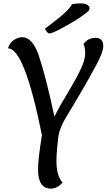

<svg xmlns="http://www.w3.org/2000/svg" viewBox="-20 -1109 631 1136"><path d="M474 -849Q500 -885 545.5 -885Q591 -885 591 -837Q591 -800 547.5 -720.5Q504 -641 486.5 -610Q469 -579 423 -502Q377 -425 370 -414Q335 -355 326 -306Q314 -210 314 -155Q314 -69 350 -29Q319 7 281 7Q243 7 224 -21.5Q205 -50 205 -108Q205 -166 228 -309Q125 -823 27 -823Q38 -857 63 -873Q88 -889 111 -889Q171 -889 208 -785Q251 -658 302 -419Q330 -476 381 -560.5Q432 -645 458 -700.5Q484 -756 484 -793Q484 -830 474 -849ZM273 -911Q260 -911 246 -939Q326 -999 359.5 -1029.5Q393 -1060 406 -1084Q430 -1089 456.5 -1089Q483 -1089 496.5 -1080.5Q510 -1072 510 -1061.5Q510 -1051 503.5 -1044Q497 -1037 458.5 -1009.5Q420 -982 354 -946.5Q288 -911 273 -911Z"/></svg>

Font: Paprika
Style: Regular
Weight: 400
Designer: Eduardo Rodriguez Tunni
Foundry: Eduardo Rodriguez Tunni
Version: Version 1.001